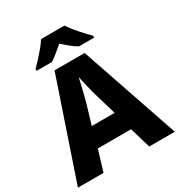

<svg xmlns="http://www.w3.org/2000/svg" viewBox="-213 -1073 1133 1215"><g transform="rotate(-30 354.0 -465.5)"><path d="M521 0 476 -152H233L187 0H0L243 -717H463L708 0ZM397 -432Q392 -448 383.5 -480.5Q375 -513 366.5 -548Q358 -583 354 -604Q349 -581 341.5 -548.5Q334 -516 326 -484.5Q318 -453 312 -432L271 -294H438ZM439 -931Q454 -908 476.5 -880.5Q499 -853 523 -827.5Q547 -802 564 -784V-771H453Q427 -786 403 -805.5Q379 -825 353 -848Q326 -825 303.5 -806.5Q281 -788 255 -771H143V-784Q162 -803 185.5 -828.5Q209 -854 231.5 -881Q254 -908 268 -931Z"/></g></svg>

Font: Noto Sans Khmer ExtraBold
Style: Regular
Weight: 800
Version: Version 2.003